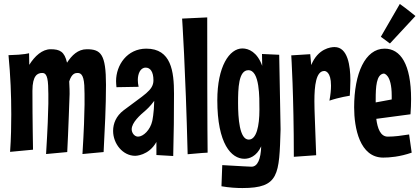

<svg xmlns="http://www.w3.org/2000/svg" viewBox="-20 -785 2121 971"><path d="M332 -310C332 -319 332 -344 330 -373C343 -415 362 -416 373 -416C392 -416 407 -401 407 -329C407 -324 412 -246 397 -6L504 -16C510 -134 516 -245 516 -356C516 -511 490 -536 419 -536C374 -536 343 -505 319 -468C306 -524 283 -536 236 -536C194 -536 156 -502 128 -457L127 -516C127 -516 106 -508 23 -506C33 -402 37 -305 37 -207C37 -155 36 -86 31 -17L147 -28C147 -28 144 -179 144 -326C144 -404 170 -416 194 -416C212 -416 224 -401 224 -328C224 -320 229 -264 213 -6L320 -16C325 -106 332 -310 332 -310Z M860 -311C860 -424 846 -539 720 -539C623 -539 567 -456 567 -375C567 -365 568 -355 569 -344L681 -346C678 -359 677 -371 677 -381C677 -409 688 -443 717 -443C740 -443 756 -422 756 -379C756 -327 708 -306 605 -227C567 -198 552 -160 552 -123C552 -58 601 3 664 3C664 3 732 3 771 -67V-1L856 4C859 -107 860 -209 860 -311ZM750 -173C740 -128 705 -94 678 -94C660 -94 646 -113 646 -131C646 -165 688 -203 718 -228C718 -228 740 -247 760 -275C759 -213 750 -173 750 -173Z M1030 -13C1030 -13 1028 -108 1028 -697L901 -691C901 -691 918 -444 929 -5C987 -11 1030 -13 1030 -13Z M1392 -508 1305 -512 1306 -452C1281 -522 1237 -540 1206 -540C1140 -540 1079 -449 1079 -278C1079 -57 1150 18 1216 18C1240 18 1277 7 1301 -45C1299 19 1283 58 1252 58C1252 58 1200 56 1104 50L1100 157C1140 164 1176 166 1206 166C1392 166 1392 99 1399 -131ZM1292 -231C1292 -147 1277 -79 1238 -79C1191 -79 1184 -188 1184 -264C1184 -337 1186 -430 1236 -430C1294 -430 1292 -292 1292 -231Z M1749 -301C1750 -322 1752 -349 1752 -378C1752 -452 1739 -547 1672 -547C1653 -547 1588 -540 1554 -456L1549 -511L1453 -505C1453 -505 1466 -305 1466 8L1579 0L1572 -192C1571 -219 1570 -247 1570 -274C1570 -351 1578 -426 1620 -426C1625 -426 1654 -423 1654 -352C1654 -332 1652 -308 1646 -276C1696 -293 1749 -301 1749 -301Z M2049 -105C2011 -99 1976 -94 1941 -94C1904 -94 1889 -136 1883 -184L2056 -207C2058 -234 2059 -260 2059 -284C2059 -460 2006 -539 1925 -539C1827 -539 1771 -414 1771 -242C1771 -138 1799 12 1918 12C1950 12 2002 8 2062 -13ZM1880 -282C1880 -345 1883 -409 1921 -413C1921 -413 1961 -411 1961 -301V-282L1880 -267ZM1906 -599 1952 -565 2081 -704C2081 -704 2035 -742 2002 -765Z"/></svg>

Font: Mouse Memoirs
Style: Regular
Weight: 400
Designer: Astigmatic (AOETI)
Foundry: Astigmatic (AOETI)
Version: Version 1.000